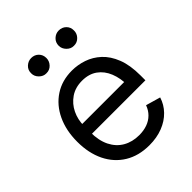

<svg xmlns="http://www.w3.org/2000/svg" viewBox="-213 -872 1006 1006"><g transform="rotate(-45 290.0 -369.0)"><path d="M305.7 11.7Q227.1 11.7 169.7 -23.4Q112.3 -58.6 81.5 -121.8Q50.8 -185.1 50.8 -268.6Q50.8 -352.5 81.1 -416.5Q111.3 -480.5 166.3 -516.6Q221.2 -552.7 294.9 -552.7Q337.4 -552.7 379.4 -538.6Q421.4 -524.4 455.8 -492.7Q490.2 -460.9 510.7 -408.7Q531.2 -356.4 531.2 -280.3V-244.1H110.4V-316.4H485.8L447.3 -289.1Q447.3 -343.8 430.2 -386.2Q413.1 -428.7 379.2 -453.1Q345.2 -477.5 294.9 -477.5Q244.6 -477.5 208.7 -452.9Q172.9 -428.2 153.8 -388.7Q134.8 -349.1 134.8 -303.7V-255.9Q134.8 -193.8 156.2 -150.9Q177.7 -107.9 216.3 -85.7Q254.9 -63.5 305.7 -63.5Q338.4 -63.5 365.2 -73Q392.1 -82.5 411.6 -101.8Q431.2 -121.1 441.4 -149.4L522.5 -126Q509.8 -85 479.7 -54Q449.7 -22.9 405.3 -5.6Q360.8 11.7 305.7 11.7ZM190.4 -636.7Q168 -636.2 150.6 -653.6Q133.3 -670.9 133.8 -693.4Q133.3 -717.8 150.6 -733.9Q168 -750 190.4 -750Q214.8 -750 231 -733.9Q247.1 -717.8 247.1 -693.4Q247.1 -670.9 231 -653.6Q214.8 -636.2 190.4 -636.7ZM394.5 -636.7Q372.1 -636.2 355 -653.6Q337.9 -670.9 337.9 -693.4Q337.9 -717.8 355 -733.9Q372.1 -750 394.5 -750Q418.9 -750 435.3 -733.9Q451.7 -717.8 451.2 -693.4Q451.7 -670.9 435.3 -653.6Q418.9 -636.2 394.5 -636.7Z"/></g></svg>

Font: Inter V
Style: 
Weight: 400
Designer: Rasmus Andersson
Foundry: rsms
Version: Version 4.000;git-a3f224843